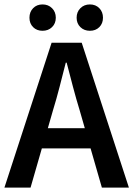

<svg xmlns="http://www.w3.org/2000/svg" viewBox="-22 -847 602 867"><path d="M217 -348 194 -268H361L338 -348Q322 -400 307.5 -455Q293 -510 279 -564H275Q261 -509 247 -454.5Q233 -400 217 -348ZM-2 0 211 -654H347L560 0H438L387 -177H167L116 0ZM170 -708Q144 -708 127.5 -724.5Q111 -741 111 -767Q111 -793 127.5 -810Q144 -827 170 -827Q196 -827 213 -810Q230 -793 230 -767Q230 -741 213 -724.5Q196 -708 170 -708ZM384 -708Q358 -708 341 -724.5Q324 -741 324 -767Q324 -793 341 -810Q358 -827 384 -827Q410 -827 426.5 -810Q443 -793 443 -767Q443 -741 426.5 -724.5Q410 -708 384 -708Z"/></svg>

Font: CV Source Sans Light
Style: Bold
Weight: 600
Designer: Paul D. Hunt
Foundry: Adobe Systems Incorporated
Version: Version 3.001